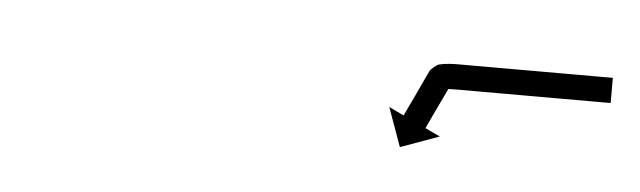

<svg xmlns="http://www.w3.org/2000/svg" viewBox="-24 -593 507 152"><g transform="rotate(5 229.5 -516.5)"><path d="M457 -531.5C457.7 -531.5 458.3 -531.5 459 -531.5V-551.5C458.3 -551.5 457.7 -551.5 457 -551.5C455.1 -551.5 453.3 -551.5 451.4 -551.5C448.5 -551.5 445.6 -551.5 442.7 -551.5C438.9 -551.5 435.1 -551.5 431.3 -551.5C426.9 -551.5 422.4 -551.5 417.9 -551.5C413 -551.5 408 -551.5 403 -551.5C397.7 -551.5 392.3 -551.5 387 -551.5C381.5 -551.5 376 -551.5 370.5 -551.5C365 -551.5 359.5 -551.5 354 -551.5C348.7 -551.5 343.3 -551.5 338 -551.5C332.2 -551.5 326.4 -551.4 320.8 -550C320.1 -549.9 318.6 -548.8 317.2 -547.6C315.7 -546.4 314.4 -545.2 314.1 -544.6C312.2 -540.5 310.3 -536.5 308.4 -532.5C306.8 -529 305.2 -525.6 303.6 -522.2C302.3 -519.6 301.1 -517 299.8 -514.3C299 -512.6 298.2 -510.9 297.4 -509.2C297.2 -508.6 296.9 -508 296.6 -507.4L284.7 -513.1L295.8 -482.2L326.6 -493.3L314.7 -498.9C315 -499.5 315.2 -500.1 315.5 -500.7C316.3 -502.4 317.1 -504.1 317.9 -505.8C319.2 -508.4 320.4 -511.1 321.6 -513.7C323.3 -517.1 324.9 -520.5 326.5 -523.9C328.4 -528 330.3 -532 332.2 -536C332.5 -536.6 330.5 -535.2 328.6 -533.6C326.7 -532.1 324.9 -530.4 325.5 -530.6C329.5 -531.6 333.9 -531.5 338 -531.5C343.3 -531.5 348.7 -531.5 354 -531.5C359.5 -531.5 365 -531.5 370.5 -531.5C376 -531.5 381.5 -531.5 387 -531.5C392.3 -531.5 397.7 -531.5 403 -531.5C408 -531.5 413 -531.5 417.9 -531.5C422.4 -531.5 426.9 -531.5 431.3 -531.5C435.1 -531.5 438.9 -531.5 442.7 -531.5C445.6 -531.5 448.5 -531.5 451.4 -531.5C453.3 -531.5 455.1 -531.5 457 -531.5Z"/></g></svg>

Font: FRB American Cursive Just Arrows Extralight
Style: Italic
Weight: 200
Italic angle: -25°
Version: Version 2.0;Modular Font Editor K font №1